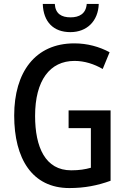

<svg xmlns="http://www.w3.org/2000/svg" viewBox="-20 -944 643 974"><path d="M481 -924H420C416 -874 382 -856 338 -856C292 -856 261 -874 258 -924H197C200 -832 252 -781 337 -781C421 -781 478 -837 481 -924ZM328 -384V-294H441V-93C412 -85 383 -80 341 -80C210 -80 158 -197 158 -356C158 -536 233 -635 358 -635C409 -635 458 -619 501 -594L536 -679C484 -707 423 -724 357 -724C158 -724 52 -577 52 -358C52 -139 143 10 332 10C409 10 475 -3 541 -27V-384Z"/></svg>

Font: Noto Sans Gujarati UI Condensed Medium
Style: Regular
Weight: 500
Width: 3
Designer: Jelle Bosma - Monotype Design Team, Universal Thirst
Foundry: Monotype Imaging Inc.
Version: Version 2.106